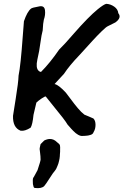

<svg xmlns="http://www.w3.org/2000/svg" viewBox="-20 -671 653 1003"><path d="M414 39Q408 40 401.5 38.5Q395 37 388 33Q381 29 375.5 24.5Q370 20 363 13Q356 6 352 1.5Q348 -3 341.5 -10.5Q335 -18 333 -20Q321 -42 255 -122L219 -167Q214 -168 196.5 -156Q179 -144 170 -135Q169 -128 155 -71Q150 -20 140 -4Q110 15 88 12Q46 -4 48 -66Q48 -68 62 -154.5Q76 -241 77 -276Q88 -329 99 -483L105 -560Q122 -610 142 -626Q147 -631 187 -638Q212 -642 215 -617.5Q218 -593 209 -568Q205 -552 203 -512Q197 -491 191 -447Q186 -406 175 -359Q166 -317 181 -302Q185 -297 194 -295Q241 -342 289 -412Q316 -438 366 -496Q442 -583 491 -623Q522 -648 535 -651Q557 -650 576.5 -636.5Q596 -623 598 -602Q617 -579 583 -554L543 -534Q534 -530 510.5 -507Q487 -484 465.5 -460.5Q444 -437 420.5 -411Q397 -385 394 -382Q343 -329 314 -285L265 -232Q286 -228 324 -187Q330 -180 349 -154Q368 -128 386.5 -106Q405 -84 421 -72Q423 -71 444 -62.5Q465 -54 468 -52Q479 -41 479 -19Q479 3 469 19Q467 25 463 28.5Q459 32 452 34Q445 36 440 37Q435 38 426 38.5Q417 39 414 39ZM163 311Q159 311 157 308Q155 305 154 299Q153 293 152 291Q152 287 151.5 278Q151 269 152 263Q153 257 157 253L176 218Q192 170 192 163Q192 145 189.5 128.5Q187 112 187 107Q187 102 192 82L211 63Q227 55 241 55Q261 55 277 71Q291 81 293 88Q295 95 294 113V122Q293 132 293 134Q293 136 292.5 145Q292 154 291 157.5Q290 161 288.5 169.5Q287 178 285 183Q283 188 280.5 195Q278 202 274.5 209Q271 216 266 222Q259 229 239 260.5Q219 292 211 301Q197 315 163 311Z"/></svg>

Font: Excalifont
Style: Regular
Weight: 400
Designer: Your Own Font Foundry (Virgil); Ján Filípek / DizajnDesign (Excalifont, modifications)
Foundry: Your Own Font Foundry (Virgil); Ján Filípek / DizajnDesign (Excalifont, modifications)
Version: Version 1.000;Glyphs 3.2 (3227)